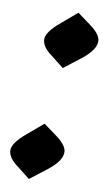

<svg xmlns="http://www.w3.org/2000/svg" viewBox="-41 -472 296 518"><g transform="rotate(5 107.0 -213.0)"><path d="M121.6 -290 89.4 -320.3Q64.9 -341.3 64.9 -361.3Q64.9 -382.3 106.9 -411.1L150.9 -442.4L186.5 -411.1Q210.9 -389.2 210.9 -372.1Q210.9 -347.2 168.9 -320.3ZM56.6 16.1 24.4 -14.2Q0 -35.2 0 -55.2Q0 -76.2 42 -105L85.9 -136.2L121.6 -105Q146 -83 146 -65.9Q146 -41 104 -14.2Z"/></g></svg>

Font: Balgruf
Style: Italic
Weight: 500
Italic angle: -12°
Designer: Paul James Miller
Foundry: High-Logic / Made with FontCreator
Version: Version 1.201;March 28, 2021;FontCreator 13.0.0.2683 64-bit